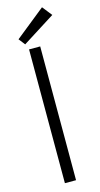

<svg xmlns="http://www.w3.org/2000/svg" viewBox="-129 -877 478 915"><g transform="rotate(-15 110.0 -419.0)"><path d="M59 -688 34.5 -719.5 182 -838 220 -790ZM70.5 -660H125.5V0H70.5Z"/></g></svg>

Font: League Spartan Light
Style: Regular
Weight: 277
Foundry: The League of Moveable Type
Version: Version 2.002